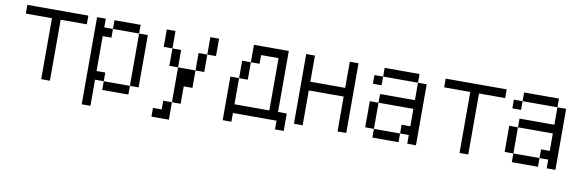

<svg xmlns="http://www.w3.org/2000/svg" viewBox="-47 -866 4094 1356"><g transform="rotate(10 2000.0 -187.5)"><path d="M500 -437.5V-500H62.5V-437.5H250V0H312.5V-437.5Z M562.5 -500Q562.5 -500 562.5 125H625V-62.5H687.5V0H875V-62.5H687.5V-125H625Q625 -125 625 -375H687.5V-437.5H625V-500ZM875 -62.5H937.5Q937.5 -62.5 937.5 -437.5H875Q875 -437.5 875 -62.5ZM687.5 -437.5H875V-500H687.5Z M1125 62.5H1062.5V125H1187.5Q1187.5 125 1187.5 0H1125ZM1187.5 0H1250Q1250 0 1250 -125H1312.5Q1312.5 -125 1312.5 -250H1187.5Q1187.5 -250 1187.5 0ZM1187.5 -250Q1187.5 -250 1187.5 -375H1125Q1125 -375 1125 -250ZM1312.5 -250H1375Q1375 -250 1375 -375H1312.5Q1312.5 -375 1312.5 -250ZM1125 -375Q1125 -375 1125 -500H1062.5Q1062.5 -500 1062.5 -375ZM1375 -375H1437.5Q1437.5 -375 1437.5 -500H1375Q1375 -500 1375 -375Z M1937.5 0V62.5H2000Q2000 62.5 2000 -62.5H1937.5V-500H1687.5Q1687.5 -500 1687.5 -375H1625Q1625 -375 1625 -250H1562.5V62.5H1625V0ZM1625 -62.5V-250H1687.5Q1687.5 -250 1687.5 -375H1750V-437.5H1875Q1875 -437.5 1875 -62.5Z M2062.5 -500Q2062.5 -500 2062.5 0H2125Q2125 0 2125 -250H2375Q2375 -250 2375 0H2437.5Q2437.5 0 2437.5 -500H2375V-312.5H2125V-500Z M2625 -62.5V0H2812.5V-62.5ZM2625 -62.5V-250H2562.5V-62.5ZM2875 -62.5V0H2937.5V-437.5H2875Q2875 -437.5 2875 -312.5H2625V-250H2875Q2875 -250 2875 -125H2812.5V-62.5ZM2625 -437.5H2562.5V-375H2625ZM2625 -437.5H2875V-500H2625Z M3500 -437.5V-500H3062.5V-437.5H3250V0H3312.5V-437.5Z M3625 -62.5V0H3812.5V-62.5ZM3625 -62.5V-250H3562.5V-62.5ZM3875 -62.5V0H3937.5V-437.5H3875Q3875 -437.5 3875 -312.5H3625V-250H3875Q3875 -250 3875 -125H3812.5V-62.5ZM3625 -437.5H3562.5V-375H3625ZM3625 -437.5H3875V-500H3625Z"/></g></svg>

Font: BFUnifontExMono
Style: Regular
Weight: 500
Version: Version 15.0.06